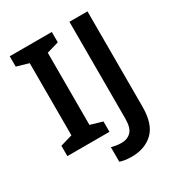

<svg xmlns="http://www.w3.org/2000/svg" viewBox="-211 -850 1102 1189"><g transform="rotate(-30 340.0 -255.5)"><path d="M339 0H38V-74L124 -99V-615L38 -640V-714H339V-640L253 -615V-99L339 -74ZM383 203Q355 203 334.5 199.5Q314 196 299 191V87Q314 91 332 94Q350 97 370 97Q413 97 439 70.5Q465 44 465 -23V-714H594V-33Q594 92 535.5 147.5Q477 203 383 203Z"/></g></svg>

Font: Noto Sans Cherokee SemiBold
Style: Regular
Weight: 600
Designer: Monotype Design Team
Foundry: Monotype Imaging Inc.
Version: Version 2.001; ttfautohint (v1.8.4.7-5d5b)